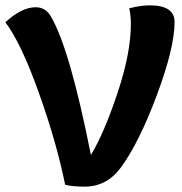

<svg xmlns="http://www.w3.org/2000/svg" viewBox="-33 -693 678 716"><path d="M449 -662Q491 -673 526 -673Q618 -673 618 -611Q618 -515 552 -338.5Q486 -162 419 -70Q366 3 283 3Q239 3 210 -4Q178 -162 111.5 -348Q45 -534 -13 -610Q48 -666 100 -666Q136 -666 156 -633Q227 -514 306 -115Q355 -196 405 -345.5Q455 -495 455 -603Q455 -635 449 -662Z"/></svg>

Font: Overlock Black
Style: Regular
Weight: 900
Designer: Dario Muhafara
Foundry: Dario Manuel Muhafara
Version: Version 1.002